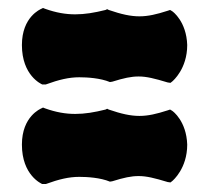

<svg xmlns="http://www.w3.org/2000/svg" viewBox="-20 -598 525 482"><path d="M450 -485C448 -544 414 -569 412 -570L407 -573L401 -571C373 -562 352 -557 330 -557C308 -557 285 -562 253 -573L249 -575L245 -573C217 -566 193 -562 169 -562C145 -562 121 -566 93 -576L88 -578L84 -576C82 -575 35 -556 35 -485C35 -408 84 -387 86 -386H95C128 -398 153 -404 179 -404C199 -404 232 -402 256 -392L262 -393C291 -402 309 -406 328 -406C348 -406 368 -401 401 -391L408 -390L413 -394C414 -395 450 -425 450 -485ZM450 -235C448 -294 414 -319 412 -320L407 -323L401 -321C373 -312 352 -307 330 -307C308 -307 285 -312 253 -323L249 -325L245 -323C217 -316 193 -312 169 -312C145 -312 121 -316 93 -326L88 -328L84 -326C82 -325 35 -306 35 -235C35 -158 84 -137 86 -136H95C128 -148 153 -154 179 -154C199 -154 232 -152 256 -142L262 -143C291 -152 309 -156 328 -156C348 -156 368 -151 401 -141L408 -140L413 -144C414 -145 450 -175 450 -235Z"/></svg>

Font: Hanalei Fill
Style: Regular
Weight: 400
Designer: Astigmatic (AOETI)
Foundry: Astigmatic (AOETI)
Version: Version 1.000